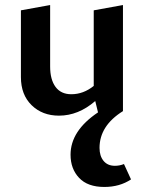

<svg xmlns="http://www.w3.org/2000/svg" viewBox="-20 -452 571 762"><path d="M472 199 500 260Q455 290 394 290Q328 290 294 254Q260 218 260 162Q260 67 369 -6L358 -51Q291 7 214 7Q148 7 105.5 -34.5Q63 -76 63 -146V-411L179 -432V-188Q179 -136 200.5 -107Q222 -78 263 -78Q311 -78 352 -111V-411L468 -432V-11Q375 47 375 135Q375 167 391 186.5Q407 206 436 206Q455 206 472 199Z"/></svg>

Font: EauTest
Style: Bold
Weight: 700
Designer: Christian Thalmann (Catharsis Fonts)
Version: Version 0.001;PS 000.001;hotconv 1.0.88;makeotf.lib2.5.64775